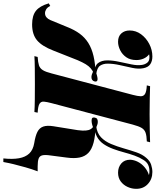

<svg xmlns="http://www.w3.org/2000/svg" viewBox="46 -854 952 1175"><g transform="rotate(90 522.5 -266.0)"><path d="M566 -106Q558 -76 556.5 -58Q555 -40 570 -31Q585 -22 624 -20L620 0Q590 -2 544.5 -2.5Q499 -3 449 -3Q399 -3 353 -2.5Q307 -2 278 0L283 -20Q316 -22 334.5 -28Q353 -34 364 -52Q375 -70 384 -106L515 -602Q523 -632 523.5 -650Q524 -668 509.5 -677Q495 -686 457 -688L462 -708Q489 -707 536 -706Q583 -705 633 -705Q683 -705 727.5 -706Q772 -707 805 -708L800 -688Q766 -687 747 -680.5Q728 -674 717.5 -656.5Q707 -639 697 -602ZM716 -360Q704 -355 693 -352.5Q682 -350 673 -350Q661 -350 656.5 -354.5Q652 -359 654 -369Q656 -380 662.5 -384Q669 -388 680 -388Q689 -388 696 -385.5Q703 -383 716 -378ZM981 -704Q959 -704 942 -695.5Q925 -687 913 -667Q898 -644 887 -613.5Q876 -583 867 -549Q858 -515 846 -482.5Q834 -450 816.5 -424Q799 -398 771.5 -383Q744 -368 703 -368L705 -378Q749 -383 774.5 -407.5Q800 -432 815.5 -469Q831 -506 842.5 -546.5Q854 -587 866.5 -623.5Q879 -660 900 -684Q919 -707 942.5 -714.5Q966 -722 987 -722Q1031 -722 1061 -694Q1091 -666 1090 -621Q1090 -596 1078.5 -570.5Q1067 -545 1045 -528.5Q1023 -512 991 -512Q958 -512 935 -531.5Q912 -551 912 -586Q913 -610 925 -633.5Q937 -657 958.5 -675Q980 -693 1006 -701Q999 -703 993 -703.5Q987 -704 981 -704ZM-29 -97Q-21 -80 -9 -72.5Q3 -65 15 -65Q30 -65 40.5 -74Q51 -83 57 -97L99 -199Q117 -245 140.5 -277Q164 -309 197.5 -330Q231 -351 278 -362Q325 -373 390 -375L387 -365Q367 -357 353 -345Q339 -333 327.5 -314Q316 -295 303 -265L244 -116Q217 -46 181 -16Q145 14 84 14Q30 14 0.5 -9.5Q-29 -33 -45 -88ZM380 -378Q413 -389 424.5 -386Q436 -383 433 -369Q428 -349 406 -349Q399 -349 389.5 -352Q380 -355 370 -360ZM286 -704Q281 -704 276 -703.5Q271 -703 267 -702Q284 -689 293 -668.5Q302 -648 302 -624Q302 -587 285 -562.5Q268 -538 242 -525Q216 -512 190 -512Q157 -512 139 -532Q121 -552 121 -583Q121 -621 144 -652.5Q167 -684 203.5 -703Q240 -722 280 -722Q308 -722 327 -709.5Q346 -697 352 -667Q358 -637 350 -599.5Q342 -562 333 -522.5Q324 -483 324 -448Q324 -421 336.5 -402Q349 -383 391 -378L387 -368Q338 -367 321 -389Q304 -411 304 -446Q304 -479 312.5 -518Q321 -557 328.5 -594Q336 -631 332 -656Q330 -674 319.5 -689Q309 -704 286 -704ZM810 1Q766 -6 741.5 -18.5Q717 -31 709 -54.5Q701 -78 707 -116L731 -265Q735 -295 733.5 -314Q732 -333 724.5 -345Q717 -357 702 -365L704 -375Q767 -373 808 -362Q849 -351 870.5 -330Q892 -309 898.5 -276.5Q905 -244 899 -199L886 -99Q881 -66 885 -49Q889 -32 905 -26Q921 -20 952 -20H983Q969 17 958.5 54.5Q948 92 939 128Q935 143 932.5 156.5Q930 170 926 190H904Q910 134 903 94.5Q896 55 874 31.5Q852 8 810 1Z"/></g></svg>

Font: Playfair Display ExtraBold
Style: Italic
Weight: 800
Italic angle: -14°
Designer: Claus Eggers Sørensen
Foundry: Claus Eggers Sørensen
Version: Version 1.203